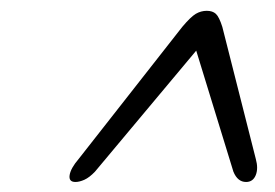

<svg xmlns="http://www.w3.org/2000/svg" viewBox="-20 -732 521 364"><path d="M465 -430.5Q470 -412.5 464.8 -399.8Q459.5 -387 446.5 -387Q430.5 -387 422.5 -406.5L352 -636L160 -406.5Q149.5 -395.5 140 -391.2Q130.5 -387 123 -387Q110 -387 112 -400Q114 -413 129 -430.5L325.5 -681Q341.5 -700 351.2 -705.8Q361 -711.5 372 -711.5Q383 -711.5 389.2 -705.8Q395.5 -700 401.5 -681Z"/></svg>

Font: Fraunces 9pt S050 Light
Style: Italic
Weight: 300
Italic angle: -16°
Version: Version 1.000; ttfautohint (v1.8.3)